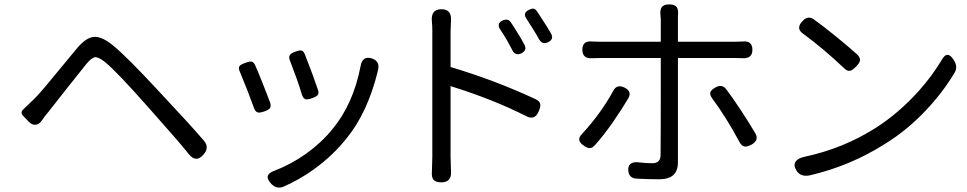

<svg xmlns="http://www.w3.org/2000/svg" viewBox="-20 -794 4400 874"><path d="M839 -93Q796 -147 704 -250Q667 -292 651 -310Q516 -463 460 -510Q429 -535 413 -533.5Q397 -532 372 -501.5Q347 -471 277 -382Q219 -308 199 -283Q186 -268 167 -241Q156 -227 141 -226Q126 -225 112 -239L106 -245L86 -266Q70 -282 87 -297Q96 -305 112.5 -321.5Q129 -338 139 -347Q169 -377 260 -489Q310 -550 332 -576Q372 -623 407 -626Q444 -629 496 -586Q557 -536 699 -383Q839 -234 908 -154Q935 -122 906 -90Q872 -51 839 -93Z M1216 44Q1175 2 1230 -17Q1305 -46 1373 -94Q1444 -145 1494 -207Q1588 -321 1621 -491Q1629 -542 1673 -528Q1712 -515 1700 -472Q1700 -469 1699 -467Q1653 -282 1559 -166Q1494 -84 1407 -22Q1343 24 1270 56Q1240 68 1216 44ZM1154 -282Q1142 -285 1136 -303Q1113 -368 1072 -467Q1064 -484 1070 -493Q1075 -500 1097 -508Q1116 -515 1124 -514Q1135 -512 1142 -496Q1152 -474 1176 -414Q1200 -354 1209 -329Q1215 -312 1209 -302Q1203 -294 1184 -287Q1163 -280 1154 -282ZM1371 -342Q1360 -346 1354 -364Q1345 -396 1329 -440Q1309 -494 1301 -515Q1293 -533 1299 -543Q1305 -552 1325 -559Q1344 -566 1352 -564Q1362 -562 1368 -546Q1407 -447 1427 -386Q1433 -370 1426 -361Q1420 -354 1401 -347Q1380 -340 1371 -342Z M1989 36Q1964 36 1954 25Q1944 14 1946 -12Q1948 -58 1948 -80V-365V-650Q1948 -679 1946 -696Q1940 -752 1990 -752Q2036 -752 2033 -701Q2031 -665 2031 -650V-489Q2235 -428 2417 -343Q2436 -334 2439 -322Q2442 -310 2433 -289Q2415 -244 2376 -265Q2224 -342 2031 -402V-80Q2031 -61 2033 -13Q2036 36 1989 36ZM2313 -564Q2286 -617 2257 -660Q2239 -687 2268 -701Q2292 -711 2305 -693Q2327 -660 2338 -641Q2352 -620 2368 -589Q2380 -565 2353 -551Q2326 -539 2313 -564ZM2434 -615Q2425 -632 2405 -664Q2398 -675 2384 -697Q2379 -704 2377 -708Q2358 -734 2387 -749Q2400 -755 2407 -755Q2416 -754 2424 -743Q2428 -737 2436 -725Q2473 -669 2488 -642Q2503 -615 2475 -602Q2449 -589 2434 -615Z M2982 22Q2929 22 2875 19Q2843 16 2840 -17Q2838 -39 2851 -48.5Q2864 -58 2887 -55Q2920 -51 2949 -51Q2987 -51 2987 -88Q2988 -141 2988 -522V-530H2715Q2688 -530 2675 -529Q2631 -526 2631 -568Q2631 -610 2676 -605Q2688 -604 2714 -604H2851H2988V-705Q2988 -715 2987 -720Q2983 -748 2992 -761Q3001 -774 3027 -774Q3052 -774 3061 -761Q3069 -749 3066 -721Q3066 -713 3066 -705V-604H3325Q3348 -604 3361 -605Q3405 -610 3405 -567Q3405 -527 3361 -529Q3349 -530 3326 -530H3066V-55Q3066 22 2982 22ZM2639 -130Q2619 -143 2617 -156Q2614 -169 2630 -185Q2715 -277 2772 -381Q2788 -412 2822.5 -395.5Q2857 -379 2841 -348Q2816 -305 2768 -235Q2725 -174 2688 -133Q2676 -120 2665 -120Q2654 -119 2639 -130ZM3369 -127Q3355 -130 3346 -148Q3284 -263 3222 -346Q3210 -363 3213.5 -374Q3217 -385 3237 -396Q3265 -412 3284 -390Q3312 -354 3356 -287Q3384 -245 3419 -186Q3436 -155 3400 -135Q3380 -125 3369 -127Z M3606 -17Q3590 -42 3602 -59Q3614 -75 3645 -81Q3818 -118 3965 -211Q4072 -279 4164 -382Q4221 -446 4265 -518Q4293 -572 4325 -515Q4340 -489 4326 -464Q4271 -372 4194 -291Q4109 -201 4010 -140Q3852 -39 3667 4Q3625 13 3606 -17ZM3823 -483Q3728 -573 3634 -642Q3602 -665 3633 -698Q3657 -724 3683 -707Q3724 -678 3788 -626Q3856 -570 3882 -546Q3896 -532 3895 -519Q3893 -507 3876.5 -490.5Q3860 -474 3850 -472Q3837 -469 3823 -483Z"/></svg>

Font: GenSenRounded TW R
Style: Regular
Weight: 400
Version: Version 1.501;PS 1;hotconv 16.6.51;makeotf.lib2.5.65220